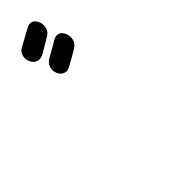

<svg xmlns="http://www.w3.org/2000/svg" viewBox="37 -1188 926 926"><g transform="rotate(45 500.0 -725.5)"><path d="M57 -784Q78 -792 99 -786Q120 -780 131 -760Q138 -749 147 -733Q156 -717 164.5 -703Q173 -689 176 -683Q187 -662 180.5 -643.5Q174 -625 152 -616Q130 -607 110 -614Q90 -621 79 -643Q73 -654 64.5 -670Q56 -686 48 -700.5Q40 -715 36 -722Q24 -742 29.5 -758.5Q35 -775 57 -784ZM188 -835Q210 -844 230.5 -838Q251 -832 264 -812Q275 -794 289 -769Q303 -744 308 -734Q320 -714 313.5 -696Q307 -678 285 -669Q264 -661 244 -668Q224 -675 213 -694Q203 -711 189 -736.5Q175 -762 168 -772Q156 -792 161 -809Q166 -826 188 -835Z"/></g></svg>

Font: Chiron GoRound TC EB
Style: Regular
Weight: 700
Designer: Ryoko NISHIZUKA 西塚涼子 (kana, bopomofo & ideographs); Paul D. Hunt (Latin, Greek & Cyrillic); Sandoll Communications 산돌커뮤니
Foundry: Adobe
Version: Version 1.000;hotconv 1.1.1;makeotfexe 2.6.0